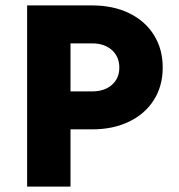

<svg xmlns="http://www.w3.org/2000/svg" viewBox="-20 -688 660 708"><path d="M320 -668Q397 -668 456 -639.5Q515 -611 547.5 -559Q580 -507 580 -439Q580 -371 547.5 -319.5Q515 -268 456 -239.5Q397 -211 320 -211H240V0H80V-668ZM320 -351Q365 -351 392.5 -375Q420 -399 420 -439Q420 -479 392.5 -503.5Q365 -528 320 -528H240V-351Z"/></svg>

Font: Madhuban Bold
Style: Regular
Weight: 700
Designer: jaikishan Patel
Foundry: MagicType
Version: Version 1.000